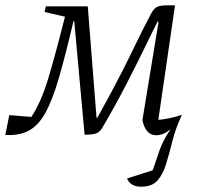

<svg xmlns="http://www.w3.org/2000/svg" viewBox="-58 -505 754 724"><path d="M474 199Q434 199 421 168L518 137Q529 105 542.5 65Q556 25 585 -17Q557 5 531 5Q491 5 479 -52L540 -423H536Q519 -390 488.5 -327Q458 -264 417.5 -185.5Q377 -107 330 -27Q320 -8 306 -2.5Q292 3 261 3L222 -425H219Q189 -297 164.5 -212.5Q140 -128 113.5 -80Q87 -32 51 -12.5Q15 7 -38 4L-23 -71L60 -64Q95 -116 121 -200Q147 -284 179 -411L187 -442L110 -460L115 -481H273L306 -61H309Q385 -197 434 -298.5Q483 -400 512 -454Q523 -474 535 -479.5Q547 -485 577 -485H602L539 -53Q583 -57 628 -72Q604 -21 592 27.5Q580 76 568 114.5Q556 153 535.5 176Q515 199 474 199Z"/></svg>

Font: Piazzolla Light
Style: Italic
Weight: 300
Italic angle: -11.3°
Designer: Juan Pablo del Peral
Foundry: Huerta Tipografica
Version: Version 1.330